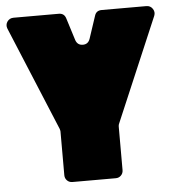

<svg xmlns="http://www.w3.org/2000/svg" viewBox="-50 -716 690 762"><g transform="rotate(-5 295.5 -335.0)"><path d="M380.9 0H208Q195.3 0 186.8 -8.5Q178.2 -17.1 178.2 -29.8V-204.1Q178.2 -207.5 175.8 -214.8L3.9 -628.9Q-2 -644 6.8 -657Q15.6 -669.9 32.2 -669.9H211.9Q233.9 -669.9 240.2 -648.9L268.1 -560.1Q275.4 -539.1 296.9 -539.1Q317.9 -539.1 325.2 -560.1L355 -649.9Q361.3 -669.9 382.8 -669.9H561Q577.1 -669.9 585.9 -656.7Q594.7 -643.6 588.9 -628.9L413.1 -215.8Q410.2 -210 410.2 -204.1V-29.8Q410.2 -17.1 401.6 -8.5Q393.1 0 380.9 0Z"/></g></svg>

Font: Don José
Style: Regular
Weight: 900
Designer: Cristian Tournier
Version: Version 1.000